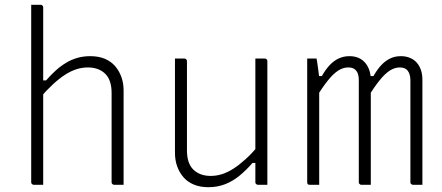

<svg xmlns="http://www.w3.org/2000/svg" viewBox="-20 -770 1840 800"><path d="M121 0Q118 0 115.5 -1.5Q113 -3 111.5 -5Q110 -7 110 -11Q110 -91 110 -170.5Q110 -250 110 -330.5Q110 -411 110 -491Q110 -571 110 -650Q110 -686 110 -712Q110 -738 110 -750Q117 -750 123.5 -750Q130 -750 136.5 -750Q143 -750 149 -750Q153 -750 155 -748.5Q157 -747 158.5 -745Q160 -743 160 -739Q160 -647 160 -554.5Q160 -462 160 -369.5Q160 -277 160 -184.5Q160 -92 160 0Q154 0 147.5 0Q141 0 134.5 0Q128 0 121 0ZM147 -363V-435H172Q192 -458 212.5 -476.5Q233 -495 255.5 -508.5Q278 -522 303 -529Q328 -536 356 -536Q391 -536 417 -525Q443 -514 460 -494Q477 -474 486 -448.5Q495 -423 495 -393Q495 -345 495 -297Q495 -249 495 -201.5Q495 -154 495 -106Q495 -79 495 -52.5Q495 -26 495 0Q485 0 475.5 0Q466 0 456 0Q453 0 450.5 -1.5Q448 -3 446.5 -5Q445 -7 445 -11Q445 -73 445 -135Q445 -197 445 -259Q445 -321 445 -383Q445 -437 418 -463Q391 -489 346 -489Q322 -489 298.5 -481.5Q275 -474 251 -458.5Q227 -443 201.5 -419.5Q176 -396 147 -363Z M748 -526Q752 -526 754 -524.5Q756 -523 757.5 -521Q759 -519 759 -515Q759 -469 759 -422.5Q759 -376 759 -329.5Q759 -283 759 -236.5Q759 -190 759 -143Q759 -89 786 -63Q813 -37 858 -37Q882 -37 905.5 -44.5Q929 -52 953 -67.5Q977 -83 1003 -106.5Q1029 -130 1057 -163V-91H1032Q1006 -61 978 -38Q950 -15 918 -2.5Q886 10 848 10Q814 10 787.5 -1Q761 -12 744 -32Q727 -52 718 -77.5Q709 -103 709 -133Q709 -178 709 -222.5Q709 -267 709 -312Q709 -357 709 -401Q709 -433 709 -464Q709 -495 709 -526Q719 -526 728.5 -526Q738 -526 748 -526ZM1083 -526Q1087 -526 1089 -524.5Q1091 -523 1092.5 -521Q1094 -519 1094 -515Q1094 -446 1094 -377Q1094 -308 1094 -238.5Q1094 -169 1094 -100Q1094 -76 1094 -56.5Q1094 -37 1094 -22.5Q1094 -8 1094 0Q1088 0 1081.5 0Q1075 0 1068.5 0Q1062 0 1055 0Q1052 0 1049.5 -1.5Q1047 -3 1045.5 -5Q1044 -7 1044 -11Q1044 -97 1044 -183Q1044 -269 1044 -355Q1044 -441 1044 -526Q1051 -526 1057.5 -526Q1064 -526 1070.5 -526Q1077 -526 1083 -526Z M1740 0Q1734 0 1727.5 0Q1721 0 1714.5 0Q1708 0 1701 0Q1698 0 1695.5 -1.5Q1693 -3 1691.5 -5Q1690 -7 1690 -11Q1690 -53 1690 -95.5Q1690 -138 1690 -180.5Q1690 -223 1690 -265.5Q1690 -308 1690 -350.5Q1690 -393 1690 -435Q1690 -460 1679.5 -474.5Q1669 -489 1646 -489Q1624 -489 1603.5 -475.5Q1583 -462 1561 -434.5Q1539 -407 1512 -364L1509 -453H1536Q1552 -481 1569 -499Q1586 -517 1606 -526.5Q1626 -536 1650 -536Q1671 -536 1688 -529Q1705 -522 1716.5 -509Q1728 -496 1734 -478Q1740 -460 1740 -437Q1740 -395 1740 -352.5Q1740 -310 1740 -268Q1740 -226 1740 -183.5Q1740 -141 1740 -99Q1740 -74 1740 -49.5Q1740 -25 1740 0ZM1525 0Q1519 0 1512.5 0Q1506 0 1499.5 0Q1493 0 1486 0Q1483 0 1480.5 -1.5Q1478 -3 1476.5 -5Q1475 -7 1475 -11Q1475 -54 1475 -96.5Q1475 -139 1475 -181.5Q1475 -224 1475 -266Q1475 -308 1475 -350.5Q1475 -393 1475 -436Q1475 -453 1470.5 -464.5Q1466 -476 1456.5 -482.5Q1447 -489 1431 -489Q1409 -489 1388.5 -475.5Q1368 -462 1346 -434.5Q1324 -407 1297 -364L1296 -453H1321Q1337 -481 1354 -499Q1371 -517 1391.5 -526.5Q1412 -536 1436 -536Q1457 -536 1473.5 -529Q1490 -522 1501.5 -508.5Q1513 -495 1519 -477Q1525 -459 1525 -437Q1525 -382 1525 -327.5Q1525 -273 1525 -218.5Q1525 -164 1525 -109.5Q1525 -55 1525 0ZM1310 0Q1305 0 1300 0Q1295 0 1290.5 0Q1286 0 1281 0Q1276 0 1271 0Q1268 0 1266 -0.5Q1264 -1 1262.5 -2.5Q1261 -4 1260.5 -6Q1260 -8 1260 -11Q1260 -80 1260 -149Q1260 -218 1260 -287.5Q1260 -357 1260 -426Q1260 -462 1260 -488Q1260 -514 1260 -526Q1265 -526 1270 -526Q1275 -526 1279.5 -526Q1284 -526 1289 -526Q1294 -526 1299 -526Q1299 -526 1301 -514.5Q1303 -503 1305 -487.5Q1307 -472 1308.5 -460Q1310 -448 1310 -448Q1310 -396 1310 -324Q1310 -252 1310 -169Q1310 -86 1310 0Z"/></svg>

Font: Recursive Monospace Light
Style: Regular
Weight: 300
Version: Version 1.047